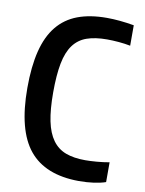

<svg xmlns="http://www.w3.org/2000/svg" viewBox="-85 -808 665 879"><g transform="rotate(10 247.5 -369.0)"><path d="M342 10Q186 9 111.5 -82Q37 -173 37 -369Q37 -469 55 -541Q73 -613 110.5 -659Q148 -705 205 -726.5Q262 -748 340 -748Q398 -748 467 -736V-641Q442 -646 413 -648.5Q384 -651 358 -651Q303 -651 264.5 -637.5Q226 -624 202 -591.5Q178 -559 167.5 -504.5Q157 -450 157 -369Q157 -290 168 -236.5Q179 -183 203 -150Q227 -117 264.5 -103Q302 -89 355 -89Q378 -89 408.5 -91.5Q439 -94 467 -99V-7Q444 1 412 5.5Q380 10 342 10Z"/></g></svg>

Font: Encode Sans Compressed
Style: SemiBold
Weight: 600
Designer: Pablo Impallari, Andres Torresi
Foundry: Pablo Impallari, Andres Torresi
Version: Version 1.000; ttfautohint (v1.00) -l 8 -r 50 -G 200 -x 14 -